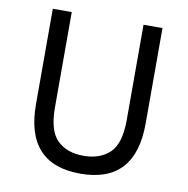

<svg xmlns="http://www.w3.org/2000/svg" viewBox="-80 -778 849 867"><g transform="rotate(10 344.5 -344.0)"><path d="M343.8 11.7Q92.8 11.7 92.8 -262.7Q92.8 -408.2 92.8 -700.2Q115.2 -700.2 179.7 -700.2Q179.7 -590.8 179.7 -262.7Q179.7 -156.2 223.6 -113.3Q267.6 -70.3 343.8 -70.3Q419.9 -70.3 464.8 -113.3Q508.8 -156.2 508.8 -262.7Q508.8 -408.2 508.8 -700.2Q530.3 -700.2 595.7 -700.2Q595.7 -590.8 595.7 -262.7Q595.7 11.7 343.8 11.7Z"/></g></svg>

Font: Overpass
Style: Regular
Weight: 400
Designer: Delve Withrington, Thomas Jockin
Version: Version 3.000;DELV;Overpass; ttfautohint (v1.5)